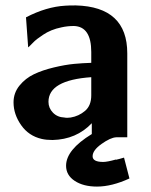

<svg xmlns="http://www.w3.org/2000/svg" viewBox="-20 -507 558 709"><path d="M30 -129Q30 -164 52 -191Q74 -218 105.5 -233Q137 -248 179 -258Q221 -268 253 -271Q285 -274 317 -275V-315Q317 -409 253 -411Q229 -411 207 -406Q187 -402 170 -395Q153 -388 139 -378.5Q125 -369 117 -363Q109 -357 97.5 -345Q86 -333 84 -332L76 -443Q151 -482 221 -486Q233 -487 260 -487Q450 -482 450 -310V0H409Q388 1 355 24.5Q322 48 322 70Q322 91 361 91Q376 91 408 82V83Q418 81 438 75L458 152Q393 182 338 182Q288 182 256 161Q224 140 224 105Q224 46 319 -12V-52Q262 8 174 10Q151 10 134 6Q86 -5 58 -45Q30 -85 30 -129ZM159 -131Q159 -108 175.5 -91Q192 -74 218 -73Q227 -71 241 -73Q271 -78 294 -97.5Q317 -117 317 -155V-222Q159 -211 159 -131Z"/></svg>

Font: Coval
Style: ExtraBold
Weight: 800
Foundry: Context Ltd
Version: Version 001.000